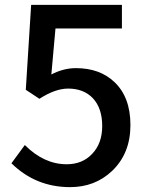

<svg xmlns="http://www.w3.org/2000/svg" viewBox="-20 -756 610 789"><path d="M27 -85 82 -160Q161 -81 254 -81Q318 -81 358 -123Q400 -166 400 -238Q400 -311 362 -352Q324 -392 260 -392Q207 -392 142 -350L86 -387L108 -736H481V-639H208L191 -450Q241 -476 292 -476Q390 -476 450 -419Q516 -357 516 -242Q516 -125 440 -53Q370 13 268 13Q127 13 27 -85Z"/></svg>

Font: `nÑOSM
Style: Regular
Weight: 500
Designer: Ryoko NISHIZUKA ¬âXZm¬º[P (kana & ideographs); Paul D. Hunt (Latin, Greek & Cyrillic); Wenlong ZHANG _ e¬á¬ü¬ô (bopomof
Foundry: Adobe Systems Incorporated
Version: Version 1.00 June 24, 2014, initial release